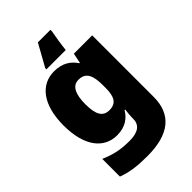

<svg xmlns="http://www.w3.org/2000/svg" viewBox="-290 -874 1223 1223"><g transform="rotate(-45 321.5 -263.0)"><path d="M414 -752V-766H301C268 -707 246 -666 218 -617V-606H392C396 -649 406 -710 414 -752ZM243 -563C124 -563 42 -463 42 -276C42 -89 122 10 240 10C316 10 360 -26 386 -70H392C388 -43 386 -18 386 -1V9C386 62 348 91 271 91C184 91 133 77 66 49V208C129 232 193 240 282 240C482 240 577 157 577 1V-553H412L398 -485H394C365 -529 320 -563 243 -563ZM315 -415C383 -415 401 -365 401 -279V-256C401 -177 380 -138 318 -138C262 -138 236 -177 236 -273C236 -366 262 -415 315 -415Z"/></g></svg>

Font: Noto Sans Tamil Black
Style: Regular
Weight: 900
Designer: Jelle Bosma - Monotype Design Team
Foundry: Monotype Imaging Inc.
Version: Version 2.004